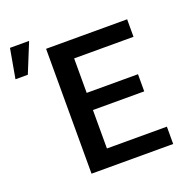

<svg xmlns="http://www.w3.org/2000/svg" viewBox="-275 -904 979 1027"><g transform="rotate(-20 214.5 -391.0)"><path d="M0 0ZM487.8 -317.4H195.8V-98.6H537.1V0H72.3V-710.9H533.7V-611.3H195.8V-415H487.8ZM-107.4 -781.7H1.5L-66.9 -613.8H-137.2Z"/></g></svg>

Font: Roboto Medium
Style: Regular
Weight: 500
Designer: Google
Version: Version 2.134; 2016; ttfautohint (v1.6)